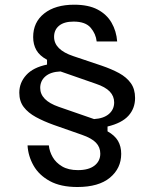

<svg xmlns="http://www.w3.org/2000/svg" viewBox="-20 -682 640 796"><path d="M300.8 93.3Q231.7 93.3 186.7 68.8Q141.7 44.2 119.2 4.6Q96.7 -35 94.2 -79.2H182.5Q185 -54.2 198.3 -30.8Q211.7 -7.5 237.5 7.9Q263.3 23.3 303.3 23.3Q347.5 23.3 371.7 4.6Q395.8 -14.2 395.8 -45Q395.8 -71.7 377.9 -90.4Q360 -109.2 319.2 -123.3L202.5 -164.2Q160.8 -179.2 128.8 -196.7Q96.7 -214.2 78.3 -238.3Q60 -262.5 60 -297.5Q60 -339.2 88.8 -370.8Q117.5 -402.5 175 -414.2V-434.2Q144.2 -450.8 130.8 -474.2Q117.5 -497.5 117.5 -528.3Q117.5 -590 163.3 -626.2Q209.2 -662.5 287.5 -662.5Q346.7 -662.5 384.6 -642.5Q422.5 -622.5 442.5 -587.9Q462.5 -553.3 465.8 -510H380.8Q377.5 -541.7 355.8 -567.1Q334.2 -592.5 285 -592.5Q245.8 -592.5 225 -575.4Q204.2 -558.3 204.2 -529.2Q204.2 -475.8 284.2 -449.2L400.8 -410Q442.5 -395.8 473.8 -378.8Q505 -361.7 522.5 -337.1Q540 -312.5 540 -275.8Q540 -232.5 512.5 -202.1Q485 -171.7 425.8 -157.5V-137.5Q455.8 -120.8 469.2 -97.9Q482.5 -75 482.5 -44.2Q482.5 15.8 435.8 54.6Q389.2 93.3 300.8 93.3ZM223.3 -239.2 370 -188.3Q410 -190.8 431.7 -209.6Q453.3 -228.3 453.3 -257.5Q453.3 -283.3 435 -302.5Q416.7 -321.7 376.7 -335L230.8 -385.8Q190 -384.2 168.3 -365.4Q146.7 -346.7 146.7 -317.5Q146.7 -265.8 223.3 -239.2Z"/></svg>

Font: Familjen Grotesk Variable
Style: Regular
Weight: 400
Designer: Anders Wikstroem, Jonas Baeckman, Matilda Gysing, Kristian Moeller
Foundry: Familjen STHLM AB
Version: Version 2.000